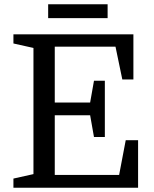

<svg xmlns="http://www.w3.org/2000/svg" viewBox="-20 -881 725 901"><path d="M472 -238H421L403 -340H237V-60H539L570 -223H628V0H43V-43L137 -64V-656L43 -677V-720H606V-508H554L522 -662H237V-400H403L421 -502H472ZM206 -796V-861H485V-796Z"/></svg>

Font: Domine
Style: Regular
Weight: 400
Designer: Pablo Impallari, Rodrigo Fuenzalida, Brenda Gallo
Foundry: Pablo Impallari, Rodrigo Fuenzalida, Brenda Gallo
Version: Version 2.000;September 19, 2022;FontCreator 14.0.0.2877 64-